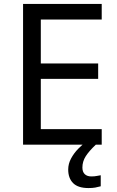

<svg xmlns="http://www.w3.org/2000/svg" viewBox="-20 -734 596 974"><path d="M496 0H97V-714H496V-635H187V-412H478V-334H187V-79H496ZM398 116Q398 138 410 149.5Q422 161 443 161Q460 161 471.5 158.5Q483 156 491 155V211Q477 215 463 217.5Q449 220 429 220Q376 220 351 195Q326 170 326 126Q326 97 340.5 70Q355 43 376.5 21Q398 -1 418 -15L466 0Q432 32 415 58.5Q398 85 398 116Z"/></svg>

Font: Noto Sans Ol Chiki
Style: Regular
Weight: 400
Designer: Monotype Design Team, Lewis McGuffie
Foundry: Monotype Imaging Inc.
Version: Version 2.003